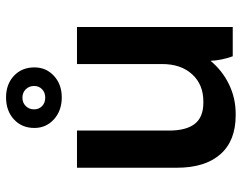

<svg xmlns="http://www.w3.org/2000/svg" viewBox="-103 -694 807 641"><g transform="rotate(-90 300.5 -373.5)"><path d="M295.9 -570.8Q251.5 -570.8 222.7 -596.9Q193.8 -623 193.8 -662.1Q193.8 -704.1 222.4 -730.5Q251 -756.8 295.9 -756.8Q339.8 -756.8 367.9 -730.5Q396 -704.1 396 -662.1Q396 -623 367.7 -596.9Q339.4 -570.8 295.9 -570.8ZM334 -663.1Q334 -679.7 323 -690.9Q312 -702.1 294.9 -702.1Q277.8 -702.1 266.8 -690.9Q255.9 -679.7 255.9 -663.1Q255.9 -647 266.8 -636.5Q277.8 -626 294.9 -626Q312 -626 323 -636.5Q334 -647 334 -663.1ZM235.8 9.8Q150.9 9.8 106 -41.3Q61 -92.3 61 -187V-520H185.1V-212.9Q185.1 -155.3 207.5 -126.7Q230 -98.1 277.8 -98.1H282.2Q338.9 -98.1 373 -135.5Q407.2 -172.9 407.2 -235.8V-520H530.8V0H433.1Q419.4 -38.1 418 -74.2Q385.3 -34.7 339.4 -12.5Q293.5 9.8 241.2 9.8Z"/></g></svg>

Font: Fixel Text SemiBold
Style: Regular
Weight: 600
Width: 4
Designer: AlfaBravo + MacPaw
Foundry: Kyrylo Tkachov, Marchela Mozhyna, Serhii Makarenko, Maria Weinstein, Zakhar Kryvoshyya
Version: Version 1.211